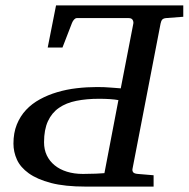

<svg xmlns="http://www.w3.org/2000/svg" viewBox="-20 -691 699 711"><path d="M473.6 -603Q475.1 -609.9 471.4 -616.9Q467.8 -624 456.5 -624H264.6Q259.3 -624 254.4 -618.7Q249.5 -613.3 246.6 -606L211.4 -515.1H156.7L187.5 -670.9H658.7V-628.9L594.7 -624Q585 -623 580.8 -618.4Q576.7 -613.8 574.7 -604L470.7 -65.9Q469.2 -58.6 473.1 -53.2Q477.1 -47.9 490.7 -46.9L548.8 -42V0H297.4Q220.2 0 168.9 -13.4Q117.7 -26.9 86.7 -49.1Q55.7 -71.3 42.7 -99.9Q29.8 -128.4 29.8 -159.2Q29.8 -198.7 42.2 -229.7Q54.7 -260.7 76.4 -283.9Q98.1 -307.1 127.7 -323.2Q157.2 -339.4 191.7 -349.6Q226.1 -359.9 263.9 -364.3Q301.8 -368.7 339.8 -368.7Q355 -368.7 366 -368.2Q377 -367.7 386.7 -366.9Q396.5 -366.2 406 -365.5Q415.5 -364.7 427.2 -363.8ZM346.7 -325.2Q300.3 -325.2 262.7 -317.6Q225.1 -310.1 198.5 -291.7Q171.9 -273.4 157.5 -242.2Q143.1 -210.9 143.1 -164.1Q143.1 -137.2 153.3 -115.7Q163.6 -94.2 182.4 -78.9Q201.2 -63.5 227.8 -55.2Q254.4 -46.9 287.6 -46.9Q313.5 -46.9 335.2 -47.9Q356.9 -48.8 366.7 -49.8L418.5 -320.3Q405.3 -322.8 386.7 -324Q368.2 -325.2 346.7 -325.2Z"/></svg>

Font: Charis SIL Eur
Style: Italic
Weight: 400
Italic angle: -11°
Foundry: SIL International
Version: Version 5.000